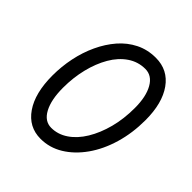

<svg xmlns="http://www.w3.org/2000/svg" viewBox="-185 -806 940 940"><g transform="rotate(45 284.5 -336.0)"><path d="M241 4Q159 4 111 -65.5Q63 -135 63 -257Q63 -319 75.5 -379.5Q88 -440 113 -493.5Q138 -547 173.5 -588Q209 -629 256 -652.5Q303 -676 360 -676Q444 -676 492 -608.5Q540 -541 540 -424Q540 -335 517 -257Q494 -179 452.5 -120.5Q411 -62 357 -29Q303 4 241 4ZM240 -71Q286 -71 326.5 -98.5Q367 -126 397 -175.5Q427 -225 444 -289.5Q461 -354 461 -429Q461 -508 434.5 -554.5Q408 -601 362 -601Q312 -601 271 -573Q230 -545 201.5 -496Q173 -447 157.5 -384Q142 -321 142 -251Q142 -168 168 -119.5Q194 -71 240 -71Z"/></g></svg>

Font: Edu VIC WA NT Beginner Medium
Style: Regular
Weight: 500
Designer: Tina and Corey Anderson
Foundry: Google for Education
Version: Version 1.003